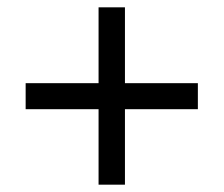

<svg xmlns="http://www.w3.org/2000/svg" viewBox="-20 -615 612 524"><path d="M321 -388H520V-317H321V-111H249V-317H50V-388H249V-595H321Z"/></svg>

Font: Noto Sans Ugaritic
Style: Regular
Weight: 400
Designer: Monotype Design Team
Foundry: Monotype Imaging Inc.
Version: Version 2.001; ttfautohint (v1.8.4.7-5d5b)